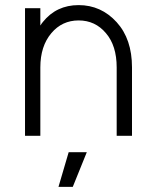

<svg xmlns="http://www.w3.org/2000/svg" viewBox="-20 -532 599 752"><path d="M209 200H265L320 64H249ZM497 0V-268Q497 -379 437 -445Q376 -512 288 -512Q201 -512 148 -446Q146 -443 143 -439.5Q140 -436 138 -432V-500H78V0H138V-268Q138 -351 181 -402Q223 -452 288 -452Q353 -452 395 -402Q437 -353 437 -268V0Z"/></svg>

Font: Unageo Variable
Style: Regular
Weight: 300
Designer: Richard Sepsi
Foundry: Richard Sepsi
Version: Version 2.200